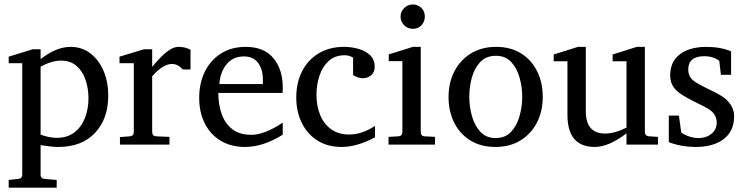

<svg xmlns="http://www.w3.org/2000/svg" viewBox="-20 -677 3389 873"><path d="M472.2 -242.7Q472.2 -136.7 412.1 -72.8Q352.1 -8.8 244.6 -8.8Q216.8 -8.8 164.6 -17.1V117.7Q164.6 135.3 184.6 136.7L237.8 141.1V176.3H19.5V141.1L62.5 136.7Q81.1 134.8 81.1 117.7V-389.6H19.5V-419.4L129.4 -453.1H164.6V-408.2Q235.8 -463.9 300.8 -463.9Q353 -463.9 391.6 -433.8Q430.2 -403.8 451.2 -353.8Q472.2 -303.7 472.2 -242.7ZM382.3 -230.5Q382.3 -274.4 369.1 -313.5Q356 -352.5 328.4 -377Q300.8 -401.4 256.8 -401.4Q215.3 -401.4 164.6 -374V-64.9Q204.1 -50.3 237.8 -50.3Q286.6 -50.3 318.6 -75.2Q350.6 -100.1 366.5 -141.1Q382.3 -182.1 382.3 -230.5Z M846.2 -361.3H811Q788.6 -386.2 762.2 -386.2Q720.7 -386.2 671.9 -330.1V-77.1Q671.9 -58.1 690.9 -57.1L750.5 -54.7V-19.5H525.4V-53.7L569.8 -57.1Q588.4 -58.6 588.4 -77.1V-389.6H523.4V-419.4L635.3 -453.1H671.9V-373Q685.1 -389.2 705.1 -410.6Q725.1 -432.1 747.8 -448Q770.5 -463.9 791 -463.9Q822.3 -463.9 846.2 -450.7Z M1265.6 -64.5Q1176.3 -8.8 1094.2 -8.8Q1030.3 -8.8 983.4 -37.1Q936.5 -65.4 911.1 -116Q885.7 -166.5 885.7 -231.9Q885.7 -298.3 911.1 -350.6Q936.5 -402.8 984.1 -433.3Q1031.7 -463.9 1097.2 -463.9Q1180.7 -463.9 1223.1 -412.6Q1265.6 -361.3 1265.6 -279.8Q1265.6 -271 1265.4 -264.6Q1265.1 -258.3 1264.6 -254.4H972.7Q972.7 -202.1 987.8 -158.9Q1002.9 -115.7 1036.1 -89.8Q1069.3 -64 1123 -64Q1181.6 -64 1265.6 -119.1ZM1175.3 -294.9V-314.9Q1175.3 -360.4 1154.1 -390.4Q1132.8 -420.4 1088.4 -420.4Q1039.6 -420.4 1010.3 -384.8Q981 -349.1 977.5 -294.9Z M1685.1 -52.7Q1603 -8.8 1533.2 -8.8Q1469.7 -8.8 1423.3 -38.1Q1377 -67.4 1352.1 -118.4Q1327.1 -169.4 1327.1 -233.4Q1327.1 -301.8 1354 -353.8Q1380.9 -405.8 1429.7 -434.8Q1478.5 -463.9 1543.9 -463.9Q1577.1 -463.9 1609.1 -455.1Q1641.1 -446.3 1662.4 -426.5Q1683.6 -406.7 1683.6 -373.5Q1683.6 -349.1 1668 -335.2Q1652.3 -321.3 1630.4 -321.3Q1607.4 -321.3 1585.4 -335.9V-415Q1566.9 -425.8 1547.9 -425.8Q1502.9 -425.8 1474.4 -399.7Q1445.8 -373.5 1432.4 -332.3Q1418.9 -291 1418.9 -245.6Q1418.9 -195.8 1435.5 -154.8Q1452.1 -113.8 1485.4 -89.6Q1518.6 -65.4 1568.4 -65.4Q1625.5 -65.4 1685.1 -104.5Z M1911.6 -601.6Q1911.6 -578.1 1896.2 -562Q1880.9 -545.9 1857.4 -545.9Q1833.5 -545.9 1817.4 -562.5Q1801.3 -579.1 1801.3 -601.6Q1801.3 -624.5 1817.9 -640.6Q1834.5 -656.7 1857.4 -656.7Q1878.9 -656.7 1895.3 -641.6Q1911.6 -626.5 1911.6 -601.6ZM1958 -19.5H1746.6V-54.7L1790.5 -57.1Q1809.6 -58.1 1809.6 -77.1V-398.9H1747.6V-429.7L1857.4 -463.9H1893.1V-77.1Q1893.1 -57.6 1911.6 -57.1L1958 -54.7Z M2447.8 -235.8Q2447.8 -170.4 2421.1 -119.1Q2394.5 -67.9 2346.2 -38.3Q2297.9 -8.8 2232.4 -8.8Q2167 -8.8 2119.1 -38.1Q2071.3 -67.4 2045.4 -118.9Q2019.5 -170.4 2019.5 -235.8Q2019.5 -301.3 2046.1 -352.8Q2072.8 -404.3 2121.3 -434.1Q2169.9 -463.9 2235.8 -463.9Q2301.8 -463.9 2349.1 -434.3Q2396.5 -404.8 2422.1 -353.3Q2447.8 -301.8 2447.8 -235.8ZM2354.5 -236.8Q2354.5 -280.8 2342.5 -323.7Q2330.6 -366.7 2304.4 -395Q2278.3 -423.3 2234.9 -423.3Q2190.4 -423.3 2163.8 -395.3Q2137.2 -367.2 2125.5 -324.2Q2113.8 -281.2 2113.8 -236.8Q2113.8 -192.9 2125.7 -149.7Q2137.7 -106.4 2164.1 -77.9Q2190.4 -49.3 2233.4 -49.3Q2277.8 -49.3 2304.2 -77.9Q2330.6 -106.4 2342.5 -149.7Q2354.5 -192.9 2354.5 -236.8Z M2971.7 -19.5H2828.6V-70.8Q2747.6 -8.8 2684.6 -8.8Q2560.1 -8.8 2560.1 -154.3V-398.4H2497.6V-429.2L2607.9 -463.9H2643.6V-171.4Q2643.6 -69.8 2731 -69.8Q2775.4 -69.8 2828.6 -96.7V-398.4H2765.6V-429.2L2875.5 -463.9H2912.1V-77.1Q2912.1 -58.6 2932.1 -57.1L2971.7 -54.7Z M3317.9 -149.4Q3317.9 -101.1 3295.2 -70.1Q3272.5 -39.1 3233.4 -23.9Q3194.3 -8.8 3146 -8.8Q3110.8 -8.8 3079.6 -14.4Q3048.3 -20 3021 -30.8V-151.4H3066.9L3077.6 -74.2Q3115.2 -49.3 3157.7 -49.3Q3190.9 -49.3 3214.8 -68.6Q3238.8 -87.9 3238.8 -119.6Q3238.8 -153.3 3210 -175.8Q3202.1 -181.6 3181.9 -192.4Q3161.6 -203.1 3128.9 -219.2Q3074.7 -246.1 3053.7 -267.6Q3027.3 -294.9 3027.3 -333.5Q3027.3 -378.9 3049.1 -407.7Q3070.8 -436.5 3107.7 -450.2Q3144.5 -463.9 3189.5 -463.9Q3257.3 -463.9 3304.2 -443.4V-336.9H3257.8L3250.5 -400.4Q3223.6 -421.4 3182.1 -421.4Q3109.4 -421.4 3109.4 -360.8Q3109.4 -330.6 3130.9 -312Q3140.6 -303.7 3160.2 -293Q3179.7 -282.2 3209 -268.1Q3235.4 -255.9 3255.1 -244.1Q3274.9 -232.4 3287.1 -219.7Q3317.9 -188 3317.9 -149.4Z"/></svg>

Font: Annapurna SIL
Style: Regular
Weight: 400
Designer: Peter Martin, Annie Olsen
Foundry: SIL International
Version: Version 2.000